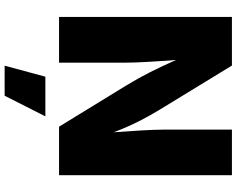

<svg xmlns="http://www.w3.org/2000/svg" viewBox="-114 -654 997 808"><g transform="rotate(90 384.0 -249.5)"><path d="M50.8 0H243.2V-280.8C243.2 -328.1 238.3 -407.7 231.9 -492.2C269.5 -408.7 296.4 -353 340.8 -280.3L512.7 0H716.8V-727.5H524.9V-442.9C524.9 -390.6 530.8 -303.7 536.1 -230C505.4 -311 475.6 -366.2 440.9 -423.8L255.4 -727.5H50.8ZM255.9 229H382.3L469.2 57.6H302.2Z"/></g></svg>

Font: Raveo ExtraBold
Style: Regular
Weight: 800
Designer: Jakub Foglar, Rasmus Andersson (Inter)
Foundry: Jakubfoglar.com
Version: Version 1.100;Glyphs 3.2.3 (3260)